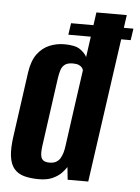

<svg xmlns="http://www.w3.org/2000/svg" viewBox="-49 -669 522 715"><g transform="rotate(5 212.5 -311.5)"><path d="M185.6 -538.3 192 -581.8H425.1L418.7 -538.3ZM123.2 7.3Q91 7.3 67.7 0.8Q44.3 -5.8 30.4 -22.1Q16.4 -38.4 12.3 -68.2Q8.2 -98 15 -144.8L48.6 -385.9Q55 -429.5 73.6 -454.6Q92.3 -479.6 118.6 -490.6Q144.9 -501.6 174 -501.6Q214.3 -501.6 232.7 -489.1Q251.1 -476.5 258.8 -461.3L282.5 -630H396.1L307.1 0H230.1L225.3 -47Q219.3 -37.5 207.2 -24.6Q195 -11.8 174.4 -2.2Q153.8 7.3 123.2 7.3ZM157.5 -57.7Q172.7 -57.7 182 -63.2Q191.4 -68.7 197.1 -78.2Q202.8 -87.8 206.3 -100Q209.7 -112.1 211.4 -125.9Q221 -197.4 231.1 -268.5Q241.1 -339.6 251.1 -410.4Q250.8 -414.5 246.9 -420Q243 -425.5 234.7 -429.3Q226.4 -433.1 211.9 -433.1Q192.5 -433.1 182.3 -425.5Q172.1 -418 167.8 -404.6Q163.5 -391.3 160.9 -373.9L125.2 -116.7Q123.5 -103.5 123.4 -93Q123.3 -82.4 126 -74.4Q128.8 -66.5 136.1 -62.1Q143.4 -57.7 157.5 -57.7Z"/></g></svg>

Font: Alumni Sans Thin
Style: Italic
Weight: 100
Italic angle: -8°
Designer: Robert E. Leuschke
Foundry: Robert E. Leuschke
Version: Version 1.016